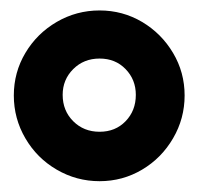

<svg xmlns="http://www.w3.org/2000/svg" viewBox="-20 -436 420 364"><path d="M6.2 -255Q6.2 -298.8 28.1 -335.6Q50 -372.5 87.5 -394.4Q125 -416.2 168.8 -416.2Q212.5 -416.2 249.4 -394.4Q286.2 -372.5 308.1 -335.6Q330 -298.8 330 -255Q330 -211.2 308.1 -173.8Q286.2 -136.2 249.4 -114.4Q212.5 -92.5 168.8 -92.5Q125 -92.5 87.5 -114.4Q50 -136.2 28.1 -173.8Q6.2 -211.2 6.2 -255ZM237.5 -256.2Q237.5 -285 218.1 -305Q198.8 -325 168.8 -325Q138.8 -325 118.8 -305Q98.8 -285 98.8 -256.2Q98.8 -226.2 118.8 -206.2Q138.8 -186.2 168.8 -186.2Q198.8 -186.2 218.1 -206.2Q237.5 -226.2 237.5 -256.2Z"/></svg>

Font: Cambay
Style: Bold
Weight: 700
Designer: Pooja Saxena
Foundry: Pooja Saxena
Version: Version 1.096;PS 001.096;hotconv 1.0.70;makeotf.lib2.5.58329